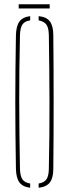

<svg xmlns="http://www.w3.org/2000/svg" viewBox="-20 -880 324 904"><path d="M122 4Q86.5 -0.5 71.2 -21.5Q56 -42.5 55 -85Q53.5 -169.5 52.8 -246.8Q52 -324 52 -399.5Q52 -475 52.8 -552.2Q53.5 -629.5 55 -714Q56 -757 71.2 -778.2Q86.5 -799.5 122 -804V-784Q96 -780.5 85.5 -764.5Q75 -748.5 74 -714Q72 -631.5 71.2 -555Q70.5 -478.5 70.5 -403Q70.5 -327.5 71.5 -249.2Q72.5 -171 74 -85Q75 -51.5 85.5 -35.8Q96 -20 122 -16ZM162 4V-16Q188 -20 198.8 -35.8Q209.5 -51.5 210 -85Q212 -171 212.5 -249.2Q213 -327.5 213 -403Q213 -478.5 212 -555Q211 -631.5 210 -714Q209.5 -748.5 198.5 -764Q187.5 -779.5 162 -784V-804Q199 -800.5 215 -779Q231 -757.5 231 -714Q232 -629.5 232.2 -552.2Q232.5 -475 232.5 -399.5Q232.5 -324 232.2 -246.8Q232 -169.5 231 -85Q231 -42.5 215 -21.2Q199 0 162 4ZM68 -860H214V-840H68Z"/></svg>

Font: Big Shoulders Stencil Display SC Thin
Style: Regular
Weight: 100
Designer: Patric King
Foundry: XO Type Co
Version: Version 2.001